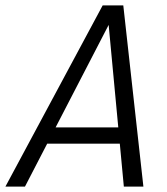

<svg xmlns="http://www.w3.org/2000/svg" viewBox="-58 -687 616 707"><path d="M359 -628 34 0H-38L320 -667H396L470 0H398L339 -628ZM106 -218H418L405 -158H93Z"/></svg>

Font: Epunda Sans Light
Style: Italic
Weight: 300
Italic angle: -12.0243°
Designer: Simon Atzbach
Foundry: typofactur
Version: Version 2.204